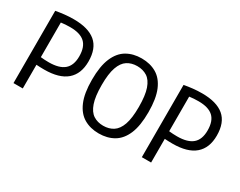

<svg xmlns="http://www.w3.org/2000/svg" viewBox="-77 -973 1692 1352"><g transform="rotate(30 769.5 -297.0)"><path d="M73.2 0V-587.7Q106 -593.7 142.4 -597.8Q178.8 -601.8 217.3 -601.8Q335.2 -601.8 395 -551.7Q454.8 -501.6 454.8 -395Q454.8 -294.8 394.3 -242.6Q333.9 -190.3 212.1 -190.3Q194.9 -190.3 179.5 -190.9Q164 -191.4 148.7 -192.5V0ZM214.1 -250.9Q299.3 -250.9 339.9 -285.9Q380.4 -320.8 380.4 -394Q380.4 -470.6 341.9 -505.8Q303.4 -540.9 223.2 -540.9Q203.3 -540.9 184.7 -539.7Q166.2 -538.4 148.7 -536V-254.4Q164.7 -252.8 181 -251.8Q197.2 -250.9 214.1 -250.9Z M769.4 7.3Q700.5 7.3 648.8 -23Q597.1 -53.2 568.5 -120.1Q539.8 -187 539.8 -297Q539.8 -407.5 568.5 -474.6Q597.1 -541.8 648.8 -572Q700.5 -602.3 769.4 -602.3Q838.7 -602.3 890.4 -572Q942.1 -541.8 970.6 -474.6Q999 -407.5 999 -297Q999 -187 970.6 -120.1Q942.1 -53.2 890.4 -23Q838.7 7.3 769.4 7.3ZM769.4 -55.4Q816.1 -55.4 850.4 -77.4Q884.7 -99.4 903.3 -151.7Q921.8 -204.1 921.8 -295.5Q921.8 -388.9 903.3 -442.2Q884.7 -495.5 850.4 -517.6Q816.1 -539.6 769.4 -539.6Q723.1 -539.6 689 -517.6Q654.9 -495.6 636.4 -443.3Q617.8 -390.9 617.8 -299.5Q617.8 -206.1 636.4 -152.9Q654.9 -99.6 689 -77.5Q723.1 -55.4 769.4 -55.4Z M1116.7 0V-587.7Q1149.5 -593.7 1185.9 -597.8Q1222.3 -601.8 1260.8 -601.8Q1378.7 -601.8 1438.5 -551.7Q1498.3 -501.6 1498.3 -395Q1498.3 -294.8 1437.8 -242.6Q1377.4 -190.3 1255.6 -190.3Q1238.4 -190.3 1223 -190.9Q1207.5 -191.4 1192.2 -192.5V0ZM1257.6 -250.9Q1342.8 -250.9 1383.4 -285.9Q1423.9 -320.8 1423.9 -394Q1423.9 -470.6 1385.4 -505.8Q1346.9 -540.9 1266.7 -540.9Q1246.8 -540.9 1228.2 -539.7Q1209.7 -538.4 1192.2 -536V-254.4Q1208.2 -252.8 1224.5 -251.8Q1240.7 -250.9 1257.6 -250.9Z"/></g></svg>

Font: Encode Sans SC Condensed Thin
Style: Regular
Weight: 100
Width: 3
Designer: Multiple Designers
Foundry: Impallari Type
Version: Version 3.002